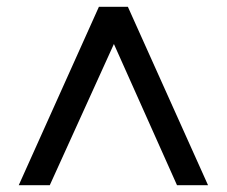

<svg xmlns="http://www.w3.org/2000/svg" viewBox="-20 -713 665 563"><path d="M590 -170H499L314 -584L126 -170H35L270 -693H355Z"/></svg>

Font: Ulagadi Sans
Style: Regular
Weight: 400
Designer: Ninad Kale (Devanagari), Jonny Pinhorn (Latin)
Foundry: Indian Type Foundry
Version: Version 3.01;March 29, 2020;FontCreator 12.0.0.2522 64-bit; 